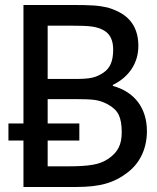

<svg xmlns="http://www.w3.org/2000/svg" viewBox="-20 -747 629 767"><path d="M566.9 -223.1C566.9 -315.4 517.1 -380.4 430.7 -403.8V-407.7C495.1 -439 532.7 -495.1 532.7 -563C532.7 -626 507.8 -670.9 457.5 -697.8C441.4 -706.1 425.8 -712.4 410.2 -716.8C394 -720.7 375.5 -723.6 354 -725.1C332.5 -726.6 303.2 -727.1 266.6 -727.1H73.7V-253.9H13.7V-185.5H73.7V0H282.2C331.5 0 372.1 -4.4 403.3 -13.7C434.6 -22.5 463.9 -37.6 491.2 -59.1C538.6 -95.7 566.9 -152.8 566.9 -223.1ZM432.1 -549.3C432.1 -502.9 420.4 -474.6 391.6 -455.6C376.5 -445.8 361.3 -439.5 347.2 -436.5C333 -433.1 310.5 -431.6 280.3 -431.6H170.4V-644.5H263.2C300.8 -644.5 328.1 -643.6 346.2 -641.1C364.3 -638.7 380.4 -633.8 395 -625.5C419.9 -611.3 432.1 -585.9 432.1 -549.3ZM466.3 -219.2C466.3 -168.5 450.7 -139.2 413.6 -113.3C395.5 -101.1 375 -92.8 351.1 -88.9C327.1 -84.5 293.5 -82.5 249 -82.5H170.4V-185.5H296.9V-253.9H170.4V-351.1H280.3C314.9 -351.1 341.3 -350.1 358.9 -347.7C376 -345.2 392.1 -339.8 407.2 -332C430.2 -319.8 445.8 -305.7 454.1 -288.6C462.4 -271.5 466.3 -248 466.3 -219.2Z"/></svg>

Font: SG Kara SemiBold
Style: Regular
Weight: 400
Designer: Damoon Khanjanzadeh
Version: Version 1.000